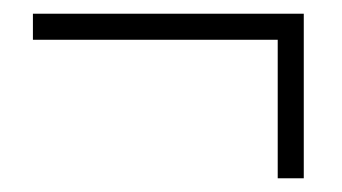

<svg xmlns="http://www.w3.org/2000/svg" viewBox="-20 -387 499 280"><path d="M28 -367H423V-329H28ZM385 -356H423V-127H385Z"/></svg>

Font: Phudu Light SemiBold
Style: Regular
Weight: 600
Version: Version 1.005;gftools[0.9.23]